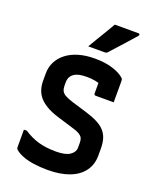

<svg xmlns="http://www.w3.org/2000/svg" viewBox="-174 -1054 948 1172"><g transform="rotate(20 300.0 -468.0)"><path d="M321 -719Q391 -719 441 -702.5Q491 -686 514 -663Q518 -659 519 -655Q520 -651 520 -645Q520 -626 520 -602Q520 -578 520 -554Q520 -530 520 -507Q492 -507 462 -507Q432 -507 403 -507Q398 -507 395 -510Q392 -513 392 -518Q392 -528 392 -538Q392 -548 392 -559.5Q392 -571 392 -584Q392 -597 392 -613L420 -577Q396 -587 369.5 -592Q343 -597 314 -597Q287 -597 267 -593Q247 -589 232.5 -579.5Q218 -570 210.5 -555.5Q203 -541 203 -521V-500Q203 -481 209.5 -467Q216 -453 233.5 -443Q251 -433 286 -422L382 -393Q428 -379 459.5 -362.5Q491 -346 509 -325Q527 -304 535 -277Q543 -250 543 -215V-169Q543 -111 512 -68.5Q481 -26 422.5 -3.5Q364 19 282 19Q234 19 191.5 13Q149 7 117.5 -5.5Q86 -18 68 -34Q65 -37 63.5 -40.5Q62 -44 62 -53Q62 -71 62 -88Q62 -105 62 -124Q62 -143 62 -163H81Q126 -133 175 -118.5Q224 -104 291 -104Q353 -104 381.5 -124Q410 -144 410 -172V-206Q410 -223 404.5 -234.5Q399 -246 382 -256.5Q365 -267 328 -277L233 -306Q184 -321 152 -340.5Q120 -360 102.5 -382Q85 -404 77.5 -429.5Q70 -455 70 -483V-531Q70 -572 87.5 -606.5Q105 -641 138 -666.5Q171 -692 217.5 -705.5Q264 -719 321 -719ZM364 -955Q402 -955 424 -955Q446 -955 466.5 -955Q487 -955 518 -955Q524 -955 526 -950.5Q528 -946 524 -941Q505 -920 490 -902.5Q475 -885 459.5 -868Q444 -851 425.5 -830.5Q407 -810 381 -781Q379 -779 375 -777Q371 -775 365 -775Q337 -775 319.5 -775Q302 -775 288 -775Q274 -775 257 -775Q275 -806 293 -835.5Q311 -865 329 -895Q347 -925 364 -955Z"/></g></svg>

Font: Recursive Monospace
Style: Bold
Weight: 700
Version: Version 1.047